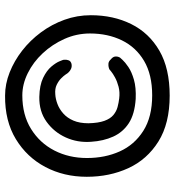

<svg xmlns="http://www.w3.org/2000/svg" viewBox="14 -703 689 757"><g transform="rotate(-90 358.5 -324.5)"><path d="M360 0Q250 0 179 -44.5Q108 -89 74 -163Q40 -237 40 -327Q40 -417 78.5 -490Q117 -563 188.5 -606.5Q260 -650 360 -649Q406 -649 451.5 -631Q497 -613 537.5 -581.5Q578 -550 609.5 -507.5Q641 -465 659 -415Q677 -365 677 -311Q677 -222 642 -151.5Q607 -81 537 -40.5Q467 0 360 0ZM347 -134Q287 -138 251.5 -161Q216 -184 198.5 -222.5Q181 -261 178 -310Q174 -363 195 -409.5Q216 -456 257 -485.5Q298 -515 355 -514Q401 -513 430 -499Q459 -485 474.5 -466.5Q490 -448 495.5 -434Q501 -420 501 -420Q501 -420 501.5 -413Q502 -406 499 -398Q496 -390 485 -387Q474 -385 465.5 -389Q457 -393 452.5 -398Q448 -403 448 -403Q448 -403 443 -410.5Q438 -418 428 -428Q418 -438 402.5 -445.5Q387 -453 365 -451Q347 -450 327 -442.5Q307 -435 289.5 -419.5Q272 -404 261.5 -379.5Q251 -355 251 -320Q252 -281 260.5 -257.5Q269 -234 283.5 -222Q298 -210 315 -205.5Q332 -201 349 -199Q374 -196 395 -201.5Q416 -207 431.5 -215.5Q447 -224 455.5 -231Q464 -238 464 -238Q464 -238 470 -240Q476 -242 485.5 -241.5Q495 -241 503 -232Q513 -224 514 -215.5Q515 -207 512.5 -201.5Q510 -196 510 -196Q510 -196 501 -186Q492 -176 473 -163Q454 -150 423 -141Q392 -132 347 -134ZM361 -69Q443 -69 497 -101Q551 -133 578 -188.5Q605 -244 605 -314Q605 -367 583.5 -415Q562 -463 527 -500.5Q492 -538 448.5 -559.5Q405 -581 361 -581Q284 -581 228.5 -546.5Q173 -512 143.5 -454.5Q114 -397 114 -326Q114 -255 140 -197Q166 -139 221 -104Q276 -69 361 -69Z"/></g></svg>

Font: Sour Gummy Medium
Style: Regular
Weight: 500
Designer: Stefie Justprince
Foundry: Eifetstype
Version: Version 1.000